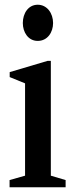

<svg xmlns="http://www.w3.org/2000/svg" viewBox="-20 -792 311 812"><path d="M139.5 -619C181.5 -619 204.5 -656 204.5 -694.5C204.5 -736 179 -772 139.5 -772C100 -772 76.5 -736 76.5 -694.5C76.5 -656 99 -619 139.5 -619ZM20.5 0H257.5V-30.5L195 -49V-534.5H181L21 -487V-466L86 -439.5V-49L20.5 -30.5Z"/></svg>

Font: Libre Caslon Condensed SemiBold
Style: Regular
Weight: 600
Designer: Pablo Impallari, Rodrigo Fuenzalida, Katja Schimmel, Ertekin Erdin
Foundry: Pablo Impallari, Rodrigo Fuenzalida
Version: Version 2.000;gftools[0.9.33]